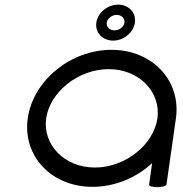

<svg xmlns="http://www.w3.org/2000/svg" viewBox="-20 -798 781 820"><path d="M691.1 -10.5 731.3 -292.6C754 -454.1 630.4 -585.2 456 -585.2C281.6 -585.2 121.2 -454.1 98.5 -292.6C75.8 -131.1 200 0 375.2 0C471.1 0 562.7 -39.2 629.7 -101.2C625.4 -70.6 621.1 -40.1 616.8 -9.5C614.7 5.5 689 4.5 691.1 -10.5ZM177.2 -292.6C192.9 -404.1 313.3 -502.7 444.3 -502.7C575.2 -502.7 667.9 -404.1 652.3 -292.6C636.6 -181.1 516.2 -82.5 385.2 -82.5C254.3 -82.5 161.5 -181.1 177.2 -292.6ZM436 -701.4C438.4 -719 457.6 -734.5 478.4 -734.5C499.3 -734.5 514.1 -719 511.6 -701.4C509.1 -683.8 490 -668.3 469.1 -668.3C448.3 -668.3 433.5 -683.8 436 -701.4ZM391.5 -701.4C385.5 -659 417.6 -624.6 463 -624.6C508.4 -624.6 550.1 -659 556.1 -701.4C562.1 -743.8 530 -778.2 484.6 -778.2C439.2 -778.2 397.4 -743.8 391.5 -701.4Z"/></svg>

Font: Hi.
Style: Tall Oblique
Weight: 400
Designer: Mew Too, Robert Jablonski
Foundry: Cannot Into Space Fonts
Version: Version 1.996